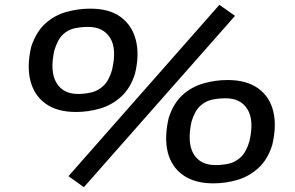

<svg xmlns="http://www.w3.org/2000/svg" viewBox="-20 -753 1229 799"><path d="M329 26 265 -20 893 -733 958 -687ZM296 -287Q218 -287 170 -321.5Q122 -356 106.5 -417Q91 -478 110 -559Q131 -621 168.5 -655Q206 -689 255 -703Q304 -717 356 -717Q435 -717 482 -682.5Q529 -648 545 -587.5Q561 -527 542 -447Q523 -386 484.5 -351Q446 -316 397 -301.5Q348 -287 296 -287ZM305 -362Q333 -362 360.5 -368.5Q388 -375 410.5 -396Q433 -417 446 -461Q467 -549 438.5 -595Q410 -641 347 -641Q319 -641 291.5 -635.5Q264 -630 242 -609.5Q220 -589 206 -543Q187 -456 214.5 -409Q242 -362 305 -362ZM868 10Q790 10 741.5 -24.5Q693 -59 678 -120Q663 -181 682 -262Q702 -324 740 -358Q778 -392 827 -406Q876 -420 927 -420Q1006 -420 1054 -385.5Q1102 -351 1117 -290.5Q1132 -230 1113 -150Q1094 -89 1055.5 -54Q1017 -19 968.5 -4.5Q920 10 868 10ZM877 -66Q905 -66 932.5 -72Q960 -78 982.5 -99.5Q1005 -121 1018 -165Q1038 -252 1010 -298Q982 -344 919 -344Q891 -344 863.5 -338.5Q836 -333 813.5 -312.5Q791 -292 777 -247Q758 -159 785.5 -112.5Q813 -66 877 -66Z"/></svg>

Font: Nunito Sans 7pt Expanded SemiBold
Style: Italic
Weight: 600
Width: 7
Italic angle: -9°
Designer: Vernon Adams
Foundry: Vernon Adams
Version: Version 3.101;gftools[0.9.27]